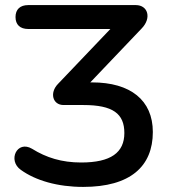

<svg xmlns="http://www.w3.org/2000/svg" viewBox="-20 -725 677 755"><path d="M307 10C493 10 581 -71 581 -206C581 -331 493 -401 342 -401H335L537 -613C577 -654 562 -705 514 -705H91C59 -705 41 -688 41 -658C41 -628 59 -611 91 -611H414L208 -395C174 -360 187 -312 230 -312H308C424 -312 469 -278 469 -202C469 -125 416 -86 299 -86C223 -86 162 -105 106 -140C47 -175 9 -94 62 -57C120 -15 207 10 307 10Z"/></svg>

Font: SN Pro Medium
Style: Regular
Weight: 500
Designer: Tobias Whetton
Foundry: Supernotes
Version: Version 1.003;Glyphs 3.3 (3324)